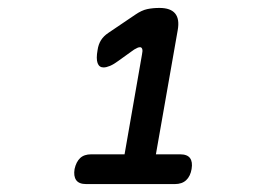

<svg xmlns="http://www.w3.org/2000/svg" viewBox="-20 -904 640 484"><path d="M197 -440Q179 -440 172 -450Q165 -460 168 -478Q172 -496 182 -505.5Q192 -515 210 -515H294L338 -767Q340 -776 338.5 -780.5Q337 -785 333 -785Q330 -785 326.5 -783.5Q323 -782 318 -779L279 -751Q267 -742 257.5 -738Q248 -734 241 -734Q230 -734 226 -745Q222 -756 226 -778Q228 -792 234.5 -802.5Q241 -813 253 -821L321 -867Q337 -878 351 -881Q365 -884 382 -884Q410 -884 421.5 -870Q433 -856 428 -828L373 -515H434Q452 -515 459 -505.5Q466 -496 463 -478Q460 -460 449.5 -450Q439 -440 421 -440Z"/></svg>

Font: Maple Mono NL Medium
Style: Italic
Weight: 500
Italic angle: -10°
Monospace: yes
Designer: subframe7536
Version: Version 7.000